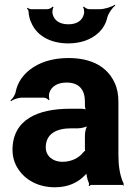

<svg xmlns="http://www.w3.org/2000/svg" viewBox="-20 -784 576 814"><path d="M482 -128V-352C482 -383 477 -410 466 -433C435 -501 368 -538 270 -538C201 -538 145 -519 106 -488C79 -467 55 -436 47 -397C45 -382 33 -365 24 -358L27 -355C35 -362 57 -370 72 -370H165C173 -370 184 -364 187 -359L190 -361C187 -366 187 -383 189 -390C198 -419 226 -434 262 -434C315 -434 340 -404 340 -353V-338C340 -331 342 -318 346 -314L349 -317C345 -321 332 -323 325 -323H277C143 -323 33 -279 33 -148C33 -125 38 -104 47 -85C74 -30 132 10 213 10C270 10 311 -11 339 -40C343 -44 349 -50 350 -54L346 -55C345 -51 347 -43 348 -37C350 -26 353 -16 357 -7C358 -5 357 1 356 3L359 5C360 3 364 0 367 0H499C501 0 503 2 504 3L506 1C505 0 503 -2 503 -4C503 -5 505 -7 505 -7L502 -10C488 -43 482 -80 482 -128ZM174 -159C174 -218 221 -240 282 -240H311C325 -240 349 -246 356 -253L353 -256C346 -249 340 -225 340 -211V-162C340 -159 340 -145 342 -143L345 -146C343 -148 335 -141 333 -138C315 -115 284 -98 244 -98C205 -98 174 -122 174 -159ZM270 -681C234 -681 210 -696 203 -725C201 -733 203 -749 207 -754L203 -756C200 -751 188 -745 180 -745H112C107 -745 99 -749 96 -751L94 -748C97 -746 101 -740 101 -735C102 -718 106 -701 113 -687C136 -633 193 -600 270 -600C295 -600 319 -604 340 -611C385 -627 423 -658 435 -710C440 -729 457 -752 469 -761L467 -764C454 -755 423 -745 403 -745H359C351 -745 339 -751 336 -756L332 -754C336 -749 338 -733 336 -725C329 -696 305 -681 270 -681Z"/></svg>

Font: Asimov
Style: Edge
Weight: 500
Designer: Google
Version: Version 2.000980: 2014